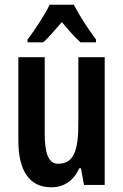

<svg xmlns="http://www.w3.org/2000/svg" viewBox="-20 -786 524 816"><path d="M294 -766H191C172 -726 130 -661 97 -618V-606H164C185 -625 213 -658 243 -692C271 -658 298 -628 322 -606H388V-618C353 -665 316 -722 294 -766ZM425 -543H313V-262C313 -149 295 -90 227 -90C187 -90 170 -132 170 -219V-543H58V-189C58 -66 101 10 198 10C252 10 293 -18 317 -71H324L337 0H425Z"/></svg>

Font: Noto Sans Armenian ExtraCondensed SemiBold
Style: Regular
Weight: 600
Width: 2
Designer: Monotype Design Team
Foundry: Monotype Imaging Inc.
Version: Version 2.008